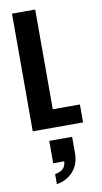

<svg xmlns="http://www.w3.org/2000/svg" viewBox="-112 -769 614 1157"><g transform="rotate(-10 195.0 -190.5)"><path d="M50 0V-720H192V0ZM122 0V-110H358V0ZM138 339V277Q172 272 189 254.5Q206 237 206 201L256 211H138V74H278V174Q278 240 240 284Q202 328 138 339Z"/></g></svg>

Font: Instrument Sans Condensed
Style: Bold
Weight: 700
Width: 3
Designer: Rodrigo Fuenzalida
Foundry: fragTYPE
Version: Version 1.000;gftools[0.9.28]